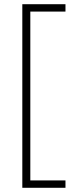

<svg xmlns="http://www.w3.org/2000/svg" viewBox="-20 -734 356 912"><path d="M291 158V123H124V-679H291V-714H86V158Z"/></svg>

Font: Noto Sans Myanmar UI ExtraLight
Style: Regular
Weight: 200
Designer: Monotype Design Team
Foundry: Monotype Imaging Inc.
Version: Version 2.103